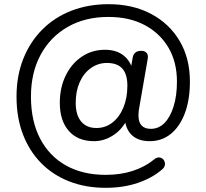

<svg xmlns="http://www.w3.org/2000/svg" viewBox="-20 -734 987 918"><path d="M485 164Q390 164 311.5 133.5Q233 103 176.5 45.5Q120 -12 89.5 -92Q59 -172 59 -272Q59 -371 91 -452Q123 -533 181.5 -592Q240 -651 321 -682.5Q402 -714 499 -714Q615 -714 702.5 -667.5Q790 -621 839 -538Q888 -455 888 -344Q888 -257 864 -193Q840 -129 797 -94Q754 -59 696 -59Q636 -59 605 -93.5Q574 -128 577 -187L598 -185Q573 -123 527 -91Q481 -59 430 -59Q352 -59 309 -108Q266 -157 266 -242Q266 -315 294 -372.5Q322 -430 371 -463Q420 -496 482 -496Q536 -496 570.5 -469Q605 -442 616 -393H603L614 -456Q619 -491 655 -491Q672 -491 681 -481Q690 -471 686 -451L648 -232Q645 -218 643.5 -206Q642 -194 642 -183Q642 -150 657 -134Q672 -118 701 -118Q739 -118 766.5 -146Q794 -174 810 -225Q826 -276 826 -344Q826 -438 785 -507Q744 -576 671 -614.5Q598 -653 498 -653Q387 -653 304 -605.5Q221 -558 174.5 -472.5Q128 -387 128 -272Q128 -155 172 -71Q216 13 296 57.5Q376 102 485 102Q557 102 615 83Q673 64 716 29Q730 17 743 19Q756 21 763 31Q770 41 768.5 54Q767 67 753 78Q706 118 637.5 141Q569 164 485 164ZM441 -122Q484 -122 517.5 -148Q551 -174 570 -220Q589 -266 589 -324Q589 -379 565 -406Q541 -433 491 -433Q449 -433 414.5 -408.5Q380 -384 361 -341Q342 -298 342 -242Q342 -184 368 -153Q394 -122 441 -122Z"/></svg>

Font: Nunito Medium
Style: Regular
Weight: 500
Designer: Vernon Adams
Foundry: Vernon Adams
Version: Version 3.602